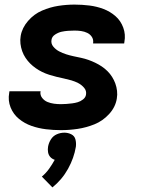

<svg xmlns="http://www.w3.org/2000/svg" viewBox="-20 -558 616 835"><path d="M245 8Q281 8 318 2.5Q355 -3 391 -17.5Q427 -32 454.5 -62Q482 -92 488 -129Q491 -146 489 -163Q487 -180 481.5 -195Q476 -210 467.5 -223.5Q459 -237 447.5 -248.5Q436 -260 422.5 -269Q409 -278 394.5 -285Q380 -292 364.5 -297.5Q349 -303 332.5 -306.5Q316 -310 299.5 -313.5Q283 -317 267.5 -322Q252 -327 237.5 -334.5Q223 -342 212 -355Q201 -368 204 -385Q206 -399 220 -408Q234 -417 248 -420Q262 -423 276 -424Q290 -425 304 -425Q319 -425 333 -423Q347 -421 359.5 -415Q372 -409 379.5 -397.5Q387 -386 385 -371V-369H520Q521 -372 521 -376Q527 -408 516 -438Q505 -468 482 -488Q459 -508 430 -519Q401 -530 369 -534Q337 -538 304 -538Q269 -538 233.5 -532.5Q198 -527 163 -512Q128 -497 102 -467Q76 -437 70 -402Q67 -385 69 -368Q71 -351 76.5 -335.5Q82 -320 91 -306.5Q100 -293 111 -282Q122 -271 135.5 -261.5Q149 -252 163.5 -245Q178 -238 193.5 -233Q209 -228 225.5 -224Q242 -220 258.5 -216.5Q275 -213 290.5 -208.5Q306 -204 320.5 -196.5Q335 -189 346 -176Q357 -163 354 -146Q352 -134 341 -125.5Q330 -117 318 -113.5Q306 -110 294 -108.5Q282 -107 269.5 -106Q257 -105 245 -105Q230 -105 215 -107Q200 -109 186.5 -114.5Q173 -120 163.5 -132Q154 -144 156 -159L157 -161H21Q20 -158 20 -154Q14 -121 26 -91Q38 -61 62.5 -41Q87 -21 117 -10.5Q147 0 179.5 4Q212 8 245 8ZM208 257Q250 223 276 176Q302 129 310 80Q312 63 308 48Q304 33 290 26Q276 19 260 19Q243 19 227 26Q211 33 201.5 48Q192 63 189 80Q187 92 189 104Q191 116 198.5 124.5Q206 133 218 137Q207 157 193.5 176Q180 195 162 210Z"/></svg>

Font: Iosevka Sparkle XBdObl
Style: Regular
Weight: 800
Italic angle: -9°
Designer: Belleve Invis
Foundry: Belleve Invis
Version: Version 4.5.0; ttfautohint (v1.8.3)